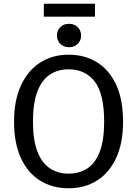

<svg xmlns="http://www.w3.org/2000/svg" viewBox="-20 -993 732 1025"><path d="M346 -701Q433 -701 498.5 -660Q564 -619 600.5 -539.5Q637 -460 637 -344Q637 -230 600.5 -150.5Q564 -71 498.5 -29.5Q433 12 346 12Q260 12 194.5 -28.5Q129 -69 92 -148.5Q55 -228 55 -343Q55 -457 92 -537Q129 -617 194.5 -659Q260 -701 346 -701ZM346 -623Q289 -623 246 -594.5Q203 -566 179.5 -504.5Q156 -443 156 -343Q156 -244 180 -183Q204 -122 247 -94Q290 -66 346 -66Q404 -66 446.5 -94Q489 -122 512.5 -183Q536 -244 536 -344Q536 -493 485.5 -558Q435 -623 346 -623ZM348 -866Q377 -866 395 -848Q413 -830 413 -803Q413 -777 395 -759Q377 -741 348 -741Q320 -741 302 -759Q284 -777 284 -803Q284 -830 302 -848Q320 -866 348 -866ZM487 -973V-904H214V-973Z"/></svg>

Font: Fira Sans Variable
Style: Regular
Weight: 400
Designer: Carrois Corporate & Edenspiekermann AG
Foundry: Carrois Corporate GbR & Edenspiekermann AG
Version: Version 4.202